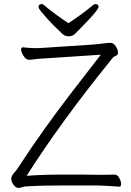

<svg xmlns="http://www.w3.org/2000/svg" viewBox="-20 -912 640 937"><path d="M314 -799Q349 -822 379 -844Q409 -866 434 -887Q439 -892 446 -892Q461 -892 461 -878Q461 -872 446.5 -854Q432 -836 411.5 -814Q391 -792 372 -773Q353 -754 344 -745Q333 -735 315 -735Q296 -735 284 -747Q274 -757 254.5 -775.5Q235 -794 215.5 -815.5Q196 -837 182 -854Q168 -871 168 -878Q168 -892 183 -892Q190 -892 195 -887Q245 -844 314 -799ZM560 -1Q550 -2 518.5 -4Q487 -6 457 -7H292Q239 -7 194.5 -6Q150 -5 103 -2Q95 -1 86.5 2Q78 5 69 5Q58 5 46.5 -9.5Q35 -24 35 -40Q35 -44 37 -50Q40 -59 50 -70Q60 -81 64 -87Q133 -193 198.5 -284.5Q264 -376 331.5 -463.5Q399 -551 472 -645L199 -627Q175 -626 154.5 -623.5Q134 -621 124 -620H123Q107 -620 95 -639Q83 -658 83 -671Q83 -681 91 -681H93Q104 -680 119 -678.5Q134 -677 151 -677Q162 -677 174 -677.5Q186 -678 198 -679L440 -695Q463 -697 485 -700Q507 -703 520 -703Q534 -703 545 -686Q556 -669 556 -655Q556 -644 548 -641Q536 -637 529.5 -629Q523 -621 515 -611Q464 -548 409 -477Q354 -406 300 -332Q246 -258 197.5 -187Q149 -116 110 -54Q146 -57 193 -58.5Q240 -60 286 -60Q327 -60 374.5 -60Q422 -60 456 -59Q480 -59 502 -59Q524 -59 539 -60H540Q553 -60 562 -43.5Q571 -27 571 -14Q571 -1 562 -1Z"/></svg>

Font: Moon Stars Kai T HW Light
Style: Regular
Weight: 300
Designer: GuiWonder
Version: Version 1.101